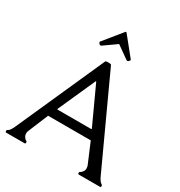

<svg xmlns="http://www.w3.org/2000/svg" viewBox="-236 -1212 1285 1372"><g transform="rotate(30 406.5 -526.0)"><path d="M397.5 -1050.3Q401.4 -1052.7 405.8 -1050.3L527.3 -899.9Q532.2 -895.5 530.3 -892.6Q518.6 -870.6 504.9 -878.9L401.9 -952.1L298.3 -878.9Q284.2 -870.1 272.9 -893.1Q271.5 -896 275.4 -899.9ZM56.2 -74.7Q56.2 -74.7 377.4 -793.9Q379.9 -799.8 401.4 -799.8Q422.9 -799.8 425.8 -793.9L756.8 -74.7Q775.9 -30.3 794.4 -21.5Q800.8 -18.6 800.8 -9.3Q800.8 0 794.4 0H617.7Q611.3 0 611.3 -8.5Q611.3 -17.1 613.5 -18.8Q615.7 -20.5 619.6 -22.2Q623.5 -23.9 626 -26.4Q644.5 -44.9 644.5 -60.8Q644.5 -76.7 641.1 -86.9L570.3 -254.4H218.3L148.9 -86.9Q145.5 -76.7 145.5 -71.3V-65.9Q145.5 -65.4 145.5 -64.9Q145.5 -44.9 164.1 -26.4Q166 -24.4 172.4 -21.5Q178.7 -18.6 178.7 -9.3Q178.7 0 172.4 0H18.6Q12.2 0 12.2 -8.5Q12.2 -17.1 14.4 -18.8Q16.6 -20.5 20.5 -22.5Q36.6 -29.3 56.2 -74.7ZM252.9 -332Q252 -330.6 252.4 -328.4Q252.9 -326.2 254.4 -326.2H533.2Q534.7 -326.2 535.2 -328.4Q535.6 -330.6 534.7 -332L393.6 -638.7H390.1Z"/></g></svg>

Font: Della Respira
Style: Regular
Weight: 500
Version: Version 0.201